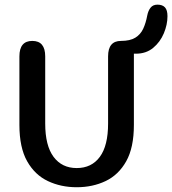

<svg xmlns="http://www.w3.org/2000/svg" viewBox="-20 -795 740 826"><path d="M310 10.5Q242 10.5 186 -16Q130 -42.5 96.8 -101.2Q63.5 -160 63.5 -257.5V-552.5Q63.5 -619 119 -619Q174.5 -619 174.5 -552.5V-263.5Q174.5 -168.5 210.5 -120.2Q246.5 -72 310 -72Q374 -72 409.5 -120.2Q445 -168.5 445 -263.5V-552.5Q445 -619 500.5 -619Q539.5 -619 562 -632.8Q584.5 -646.5 596 -671.2Q607.5 -696 613.5 -728.5Q617.5 -749 627.8 -762Q638 -775 657.5 -775Q679 -775 689.8 -763.2Q700.5 -751.5 700.5 -725.5Q700.5 -689 684.8 -651.5Q669 -614 638.8 -589Q608.5 -564 564.5 -564H556V-257.5Q556 -160 523 -101.2Q490 -42.5 434.2 -16Q378.5 10.5 310 10.5Z"/></svg>

Font: Sono Medium
Style: Regular
Weight: 500
Designer: Tyler Finck
Foundry: Tyler Finck
Version: Version 2.112